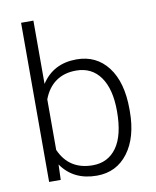

<svg xmlns="http://www.w3.org/2000/svg" viewBox="-85 -815 724 891"><g transform="rotate(-10 277.0 -370.0)"><path d="M501.5 -258.8Q501.5 -135.3 446.8 -62.7Q392.1 9.8 299.8 9.8Q189.5 9.8 132.8 -72.3L130.4 0H75.7V-750H133.8V-451.7Q189.5 -538.1 298.8 -538.1Q392.6 -538.1 447 -466.6Q501.5 -395 501.5 -267.6ZM442.9 -269Q442.9 -373.5 402.3 -430.4Q361.8 -487.3 288.1 -487.3Q231.9 -487.3 192.9 -459.7Q153.8 -432.1 133.8 -378.9V-140.6Q177.7 -41 289.1 -41Q361.3 -41 402.1 -98.1Q442.9 -155.3 442.9 -269Z"/></g></svg>

Font: TypoPRO Roboto
Style: Regular
Weight: 300
Designer: Google
Version: Version 2.136; 2016